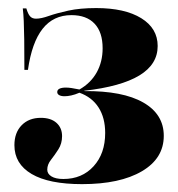

<svg xmlns="http://www.w3.org/2000/svg" viewBox="-20 -450 447 481"><path d="M185.5 11.3Q102.4 11.3 59.3 -14.1Q16.1 -39.5 16.1 -86.3Q16.1 -117.7 34.3 -136.3Q52.4 -154.8 82.3 -154.8Q107.3 -154.8 121.4 -142.3Q135.5 -129.8 135.5 -108.9Q135.5 -90.3 126.2 -75.8Q116.9 -61.3 107.7 -49.6Q98.4 -37.9 98.4 -25Q98.4 -14.5 108.9 -8.1Q119.4 -1.6 138.7 -1.6Q185.5 -1.6 214.5 -33.5Q243.5 -65.3 243.5 -116.9Q243.5 -154.8 227 -180.6Q210.5 -206.5 179 -217.7Q167.7 -212.9 158.5 -210.9Q149.2 -208.9 141.9 -208.9Q133.1 -208.9 128.2 -211.7Q123.4 -214.5 123.4 -219.4Q123.4 -225 129 -227.8Q134.7 -230.6 145.2 -230.6Q151.6 -230.6 159.3 -229.4Q166.9 -228.2 179 -225.8Q207.3 -241.9 222.2 -268.5Q237.1 -295.2 237.1 -329Q237.1 -369.4 216.9 -390.7Q196.8 -412.1 158.9 -412.1Q113.7 -412.1 86.7 -377.8Q59.7 -343.5 50 -275H41.1Q41.1 -322.6 40.7 -351.2Q40.3 -379.8 39.5 -397.6Q38.7 -415.3 37.1 -429H46Q50 -415.3 55.2 -409.3Q60.5 -403.2 70.2 -403.2Q83.1 -403.2 102.4 -410.1Q121.8 -416.9 151.2 -423.4Q180.6 -429.8 221 -429.8Q292.7 -429.8 333.9 -404.4Q375 -379 375 -334.7Q375 -288.7 329 -260.9Q283.1 -233.1 191.1 -222.6V-221.8Q287.9 -222.6 339.1 -193.1Q390.3 -163.7 390.3 -109.7Q390.3 -53.2 335.5 -21Q280.6 11.3 185.5 11.3Z"/></svg>

Font: Playfair 144pt SemiCondensed Black
Style: Regular
Weight: 900
Width: 4
Designer: Claus Eggers Sørensen
Foundry: Claus Eggers Sørensen
Version: Version 2.203